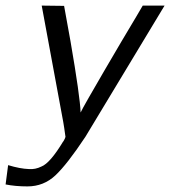

<svg xmlns="http://www.w3.org/2000/svg" viewBox="-28 -492 608 686"><path d="M121 -472Q135 -472 161.5 -471.5Q188 -471 201 -471L224 -344Q258 -147 260 -90Q265 -101 289 -143Q313 -185 344.5 -239Q376 -293 405.5 -343Q435 -393 458.5 -432Q482 -471 482 -472H560L277 -3Q212 95 170 134.5Q128 174 70 174Q27 174 -8 167L1 98Q44 111 75 112Q98 114 120 103Q151 91 198 13V14Q205 2 206 -3Q206 -4 204.5 -13Q203 -22 201.5 -34.5Q200 -47 198 -56Z"/></svg>

Font: Coval
Style: Light Italic
Weight: 300
Foundry: Context Ltd
Version: Version 001.000